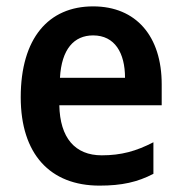

<svg xmlns="http://www.w3.org/2000/svg" viewBox="-20 -572 569 602"><path d="M272 -552C132 -552 45 -452 45 -267C45 -89 137 10 292 10C362 10 411 -1 461 -27V-126C407 -98 360 -85 299 -85C215 -85 168 -140 166 -242H487V-308C487 -458 407 -552 272 -552ZM272 -461C340 -461 372 -406 372 -328H168C173 -418 212 -461 272 -461Z"/></svg>

Font: Noto Sans Gujarati UI SemiCondensed SemiBold
Style: Regular
Weight: 600
Width: 4
Designer: Jelle Bosma - Monotype Design Team, Universal Thirst
Foundry: Monotype Imaging Inc.
Version: Version 2.106